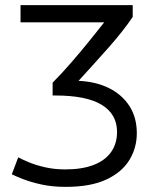

<svg xmlns="http://www.w3.org/2000/svg" viewBox="-20 -713 600 748"><path d="M236 15Q183 15 140.5 5.5Q98 -4 69 -15.5Q40 -27 26 -34L51 -100Q64 -93 91 -81.5Q118 -70 155 -61.5Q192 -53 234 -53Q300 -53 345 -70.5Q390 -88 413 -121Q436 -154 436 -199Q436 -268 376.5 -304.5Q317 -341 195 -341H185V-391Q221 -427 259 -471Q297 -515 330.5 -556.5Q364 -598 386 -626H60V-693H497V-647Q481 -623 457.5 -593Q434 -563 405 -530Q376 -497 345.5 -463.5Q315 -430 286 -398Q354 -395 405 -369.5Q456 -344 484.5 -299.5Q513 -255 513 -194Q513 -137 484 -89.5Q455 -42 394 -13.5Q333 15 236 15Z"/></svg>

Font: Ubuntu Sans Mono
Style: Regular
Weight: 400
Monospace: yes
Designer: Dalton Maag Ltd
Foundry: Dalton Maag Ltd
Version: Version 1.006